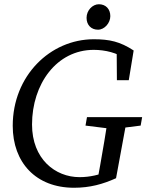

<svg xmlns="http://www.w3.org/2000/svg" viewBox="-20 -870 695 905"><path d="M40 -277C40 -104 149 15 329 15C404 15 465 -2 527 -30L580 -318H490C478 -243 466 -166 452 -90L441 -30L495 -65C449 -46 404 -35 355 -35C240 -35 131 -121 131 -283C131 -474 247 -635 422 -635C475 -635 535 -621 572 -591L530 -632L531 -492H587L610 -632C546 -674 496 -685 422 -685C217 -685 40 -513 40 -277ZM383 -278 504 -263H524L643 -278L650 -318H390L383 -278ZM442 -730C472 -730 500 -761 500 -794C500 -828 478 -850 446 -850C416 -850 388 -821 388 -786C388 -752 410 -730 442 -730Z"/></svg>

Font: Source Serif 4 Variable
Style: Italic
Weight: 400
Italic angle: -12°
Designer: Frank Grießhammer
Foundry: Adobe Systems Incorporated
Version: Version 4.004;hotconv 1.0.116;makeotfexe 2.5.65601